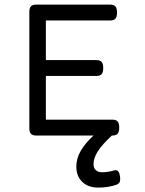

<svg xmlns="http://www.w3.org/2000/svg" viewBox="-20 -600 640 850"><path d="M512.2 191.9Q512.2 202.6 508.1 208.7Q503.9 214.8 495.6 217.8Q459 230.5 415.5 230.5Q370.1 230.5 344 205.1Q317.9 179.7 317.9 137.2Q317.9 101.6 337.4 67.9Q356.9 34.2 394 0H140.6Q124 0 116.9 -7.6Q109.9 -15.1 109.9 -33.2V-546.4Q109.9 -564.5 116.9 -572Q124 -579.6 140.6 -579.6H467.3Q483.9 -579.6 491 -571.5Q498 -563.5 498 -544.4Q498 -525.4 491 -517.3Q483.9 -509.3 467.3 -509.3H183.1V-334H406.2Q422.9 -334 429.9 -325.9Q437 -317.9 437 -298.8Q437 -279.8 429.9 -271.7Q422.9 -263.7 406.2 -263.7H183.1V-70.3H477.1Q493.7 -70.3 500.7 -62.3Q507.8 -54.2 507.8 -35.2Q507.8 -16.1 500.7 -8.1Q493.7 0 477.1 0H475.1Q431.6 40.5 412.8 70.3Q394 100.1 394 127Q394 144 404.3 153.3Q414.6 162.6 431.6 162.6Q457 162.6 486.8 154.3Q490.7 153.3 492.2 153.3Q506.8 153.3 511.2 179.7Q512.2 188.5 512.2 191.9Z"/></svg>

Font: Courier Prime Sans
Style: Regular
Weight: 400
Designer: Alan Dague-Greene
Foundry: Quote-Unquote Apps
Version: Version 3.020